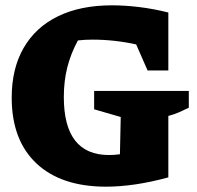

<svg xmlns="http://www.w3.org/2000/svg" viewBox="-20 -690 742 722"><path d="M379 12Q210 12 117 -75.5Q24 -163 24 -323Q24 -432 69 -510Q114 -588 198.5 -629Q283 -670 401 -670Q449 -670 503 -663.5Q557 -657 613 -643V-425H535L492 -523Q410 -541 327 -541Q299 -541 273 -538Q246 -488 233 -436.5Q220 -385 220 -325Q220 -107 390 -107Q410 -107 431 -110L434 -250L334 -279V-348H690V-285Q674 -277 655 -268.5Q636 -260 613 -254V-23Q547 -5 488.5 3.5Q430 12 379 12Z"/></svg>

Font: Piazzolla ExtraBold
Style: Regular
Weight: 800
Designer: Juan Pablo del Peral
Foundry: Huerta Tipografica
Version: Version 1.330